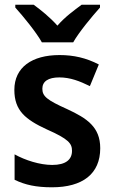

<svg xmlns="http://www.w3.org/2000/svg" viewBox="-20 -852 482 816"><path d="M158 -672H291C316 -716 371 -782 405 -820V-832H327C295 -808 257 -781 224 -743C192 -779 153 -810 123 -832H45V-820C80 -781 134 -715 158 -672ZM406 -222C406 -312 350 -349 266 -388C179 -427 160 -443 160 -475C160 -506 185 -523 232 -523C279 -523 319 -507 362 -486L400 -578C346 -606 293 -618 233 -618C116 -618 41 -566 41 -470C41 -382 88 -344 179 -302C272 -261 286 -242 286 -211C286 -174 260 -151 202 -151C149 -151 87 -171 42 -196V-88C87 -66 134 -56 201 -56C331 -56 406 -113 406 -222Z"/></svg>

Font: Noto Sans Malayalam UI SemiCondensed SemiBold
Style: Regular
Weight: 600
Width: 4
Designer: Jelle Bosma - Monotype Design Team
Foundry: Monotype Imaging Inc.
Version: Version 2.104